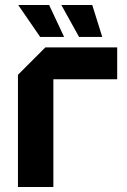

<svg xmlns="http://www.w3.org/2000/svg" viewBox="-20 -750 510 770"><path d="M52 0V-450L162 -560H450V-432H194V0ZM350 -730 390 -602H297L226 -730ZM177 -730 237 -602H141L53 -730Z"/></svg>

Font: Tektur SemiBold
Style: Regular
Weight: 600
Designer: Adam Jagosz
Foundry: Adam Jagosz
Version: Version 1.005;gftools[0.9.30]